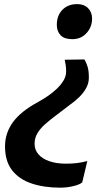

<svg xmlns="http://www.w3.org/2000/svg" viewBox="-20 -689 497 917"><path d="M289 -403.7 383.5 -405.1Q393.2 -388.1 398.8 -368.9Q404.4 -349.7 404.4 -317.5Q404.4 -292.8 392.4 -270Q380.3 -247.2 359.8 -226.7Q339.2 -206.1 313.5 -188.2Q278.8 -161 248.5 -138.6Q218.1 -116.1 194.8 -95.3Q171.6 -74.5 158.4 -52Q145.2 -29.6 145.2 -2.1Q145.2 26.9 163.7 48.1Q182.2 69.4 215.8 81Q249.4 92.7 294.8 92.7Q323.7 92.7 348.2 89.7Q372.7 86.6 397 80.2L372.7 182.2Q360.8 192.6 330 200Q299.2 207.3 268.3 207.3Q190.2 207.3 130.7 187.3Q71.1 167.3 37.6 124Q4 80.7 4 10.2Q4 -53.7 42 -105.8Q80 -157.8 162.7 -202.3Q184.1 -214 207.1 -229.5Q230.2 -245.1 250.1 -263.9Q270.1 -282.6 282.8 -303.4Q295.5 -324.1 295.8 -345.8Q296.1 -362.2 293.8 -378.1Q291.5 -393.9 289 -403.7ZM348.7 -669.4Q381.2 -669.4 400.5 -650.2Q419.8 -631 419.8 -599.9Q419.8 -560.6 393.6 -531.3Q367.3 -501.9 325.2 -501.9Q287.1 -501.9 269.2 -520.8Q251.4 -539.6 251.4 -570.4Q251.4 -614.8 278 -642.1Q304.6 -669.4 348.7 -669.4Z"/></svg>

Font: Merriweather Sans Variable Regular
Style: Italic
Weight: 300
Italic angle: -8°
Designer: Eben Sorkin
Foundry: Eben Sorkin
Version: Version 2.001